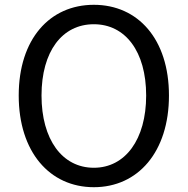

<svg xmlns="http://www.w3.org/2000/svg" viewBox="-20 -767 782 800"><path d="M371 13C555 13 684 -134 684 -369C684 -604 555 -747 371 -747C187 -747 58 -604 58 -369C58 -134 187 13 371 13ZM371 -68C239 -68 153 -186 153 -369C153 -553 239 -666 371 -666C502 -666 589 -553 589 -369C589 -186 502 -68 371 -68Z"/></svg>

Font: Noto Sans JP
Style: Regular
Weight: 400
Designer: Ryoko NISHIZUKA  (kana, bopomofo & ideographs); Paul D. Hunt (Latin, Greek & Cyrillic); Sandoll Communications , Soo-you
Foundry: Adobe
Version: Version 2.002;hotconv 1.0.116;makeotfexe 2.5.65601